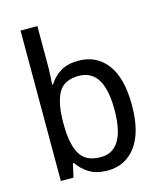

<svg xmlns="http://www.w3.org/2000/svg" viewBox="-115 -844 788 937"><g transform="rotate(-15 279.5 -375.0)"><path d="M163 -563Q163 -536 161.5 -510Q160 -484 159 -465H163Q186 -502 222 -523.5Q258 -545 312 -545Q403 -545 456 -475.5Q509 -406 509 -268Q509 -132 456 -61Q403 10 313 10Q259 10 222.5 -11.5Q186 -33 163 -68H157L142 0H78V-760H163ZM295 -473Q219 -473 191 -421Q163 -369 163 -273V-263Q163 -164 192.5 -113Q222 -62 297 -62Q421 -62 421 -269Q421 -473 295 -473Z"/></g></svg>

Font: Noto Sans Khmer SemiCondensed
Style: Regular
Weight: 400
Width: 4
Designer: Danh Hong and the Monotype Design Team
Foundry: Monotype Imaging Inc.
Version: Version 2.004; ttfautohint (v1.8.4.7-5d5b)